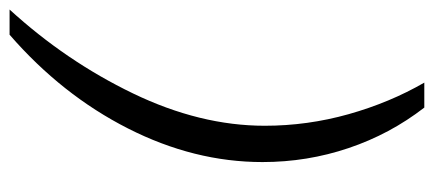

<svg xmlns="http://www.w3.org/2000/svg" viewBox="-280 -496 932 413"><g transform="rotate(-90 186.5 -289.0)"><path d="M162.1 157.2Q105 83.5 75 -5.6Q44.9 -94.7 44.9 -190.9Q44.9 -337.9 117.2 -480.2Q189.5 -622.6 318.8 -734.9H373Q262.2 -613.8 192.6 -469.5Q123 -325.2 123 -186Q123 -94.2 147.9 -5.6Q172.9 83 215.8 157.2Z"/></g></svg>

Font: Archivo Expanded Light
Style: Italic
Weight: 300
Width: 7
Italic angle: -10°
Designer: Hector Gatti
Foundry: Omnibus-Type
Version: Version 2.001